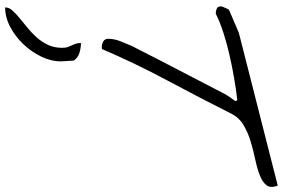

<svg xmlns="http://www.w3.org/2000/svg" viewBox="-197 -527 1101 747"><g transform="rotate(90 353.5 -153.5)"><path d="M130.9 -24.4Q130.9 -46.9 140.6 -71.8Q150.4 -96.7 158.2 -114.3Q165 -127.9 179.7 -156.7Q194.3 -185.5 212.9 -221.7Q231.4 -257.8 252.4 -297.9Q273.4 -337.9 292 -374Q310.5 -410.2 325.7 -439Q340.8 -467.8 347.7 -481.4Q348.6 -482.4 352.1 -488.3Q355.5 -494.1 359.9 -500Q364.3 -505.9 368.2 -511.2Q372.1 -516.6 373 -518.6Q374 -520.5 372.1 -522.5Q370.1 -524.4 370.1 -526.4Q328.1 -521.5 282.7 -513.7Q237.3 -505.9 192.9 -495.6Q148.4 -485.4 107.4 -472.2Q66.4 -459 33.2 -442.4Q22.5 -442.4 13.7 -446.3Q4.9 -450.2 4.9 -461.9V-464.8Q4.9 -465.8 5.9 -467.8Q7.8 -472.7 12.2 -482.9Q16.6 -493.2 18.6 -494.1L107.4 -532.2L702.1 -683.6Q712.9 -656.2 700.7 -640.1Q688.5 -624 662.1 -613.8Q635.7 -603.5 601.1 -596.2Q566.4 -588.9 531.7 -578.6Q497.1 -568.4 467.8 -551.3Q438.5 -534.2 423.8 -505.9Q360.4 -379.9 293.5 -254.9Q226.6 -129.9 170.9 0Q169.9 0 167.5 0.5Q165 1 164.1 1Q151.4 1 141.1 -4.9Q130.9 -10.7 130.9 -24.4ZM166 156.2Q166 141.6 163.1 133.3Q160.2 125 156.7 118.2Q153.3 111.3 150.4 103.5Q147.5 95.7 147.5 82Q166 82 185.5 87.9Q205.1 93.8 215.8 110.4Q215.8 113.3 216.3 120.6Q216.8 127.9 217.3 135.7Q217.8 143.6 218.3 150.9Q218.8 158.2 218.8 161.1Q218.8 197.3 200.7 235.4Q182.6 273.4 152.8 305.2Q123 336.9 85.4 356.9Q47.9 377 8.8 377Q8.8 362.3 20.5 349.1Q32.2 335.9 49.8 321.3Q67.4 306.6 87.4 290.5Q107.4 274.4 125 254.9Q142.6 235.4 154.3 210.9Q166 186.5 166 156.2Z"/></g></svg>

Font: La Belle Aurore
Style: Regular
Weight: 400
Version: Version 1.001 2001